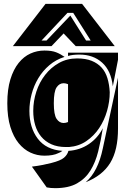

<svg xmlns="http://www.w3.org/2000/svg" viewBox="-20 -799 665 999"><path d="M551 -319Q551 -271 537 -222Q523 -173 496 -132.5Q469 -92 429.5 -65Q390 -38 339 -34H323Q279 -34 247 -48.5Q215 -63 194 -88.5Q173 -114 163 -148Q153 -182 153 -222Q153 -273 169 -322Q185 -371 215 -409.5Q245 -448 287 -471.5Q329 -495 381 -495Q426 -495 457 -482.5Q488 -470 508.5 -447.5Q529 -425 539 -392Q549 -359 551 -319ZM283 -2Q257 11 211 11Q173 11 138.5 -5Q104 -21 77 -54Q50 -87 34 -138.5Q18 -190 18 -262Q18 -334 34 -386Q50 -438 77 -471.5Q104 -505 138.5 -520.5Q173 -536 211 -536Q249 -536 272 -527Q295 -518 316 -503Q271 -489 236.5 -459.5Q202 -430 179 -391.5Q156 -353 144.5 -309Q133 -265 133 -222Q133 -135 176.5 -77.5Q220 -20 305 -14Q300 -10 294 -7Q288 -4 283 -2ZM247 49Q295 37 313 21.5Q331 6 336 -14Q396 -18 442.5 -49.5Q489 -81 515 -132Q505 -68 491 -11.5Q477 45 451 87.5Q425 130 381 155Q337 180 267 180Q243 180 223 176L146 68Q178 64 203 59Q228 54 247 49ZM594 -130Q594 -74 584 -29.5Q574 15 553.5 48.5Q533 82 501 107Q469 132 426 149Q490 94 515 -27L594 -395ZM334 -361Q322 -366 311 -366Q289 -366 274.5 -344.5Q260 -323 260 -262Q260 -202 274.5 -180.5Q289 -159 311 -159Q322 -159 334 -164ZM334 -525H594V-488L567 -350Q558 -431 511.5 -473Q465 -515 393 -515Q358 -515 334 -508ZM374 -559 311 -625 248 -559H47L217 -779H407L577 -559ZM361 -732H331L196 -588H222L346 -718L428 -588H452Z"/></svg>

Font: J.M. Nexus Grotesque
Style: Regular
Weight: 900
Designer: deFharo
Foundry: deFharo
Version: Version 3.003